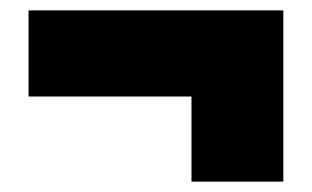

<svg xmlns="http://www.w3.org/2000/svg" viewBox="-20 -437 601 370"><path d="M526 -417H35V-251H349V-87H526Z"/></svg>

Font: Fira Sans Ultra
Style: Regular
Weight: 950
Designer: Carrois Corporate & Edenspiekermann AG
Foundry: Carrois Corporate GbR & Edenspiekermann AG
Version: Version 4.203;PS 004.203;hotconv 1.0.88;makeotf.lib2.5.64775